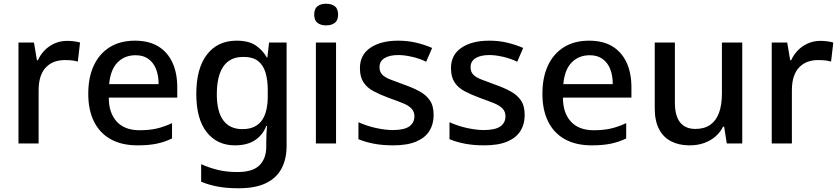

<svg xmlns="http://www.w3.org/2000/svg" viewBox="-20 -769 4499 1029"><path d="M339 -550Q359 -550 377.5 -547.5Q396 -545 409 -541L397 -439Q383 -443 367.5 -445Q352 -447 327 -447Q297 -447 272 -438Q247 -429 227.5 -409.5Q208 -390 197.5 -359Q187 -328 187 -285V0H79V-541H162L178 -446H183Q196 -475 218.5 -498.5Q241 -522 272 -536Q303 -550 339 -550Z M703 -551Q778 -551 828 -520.5Q878 -490 904 -434Q930 -378 930 -301V-246H563Q563 -164 605.5 -117.5Q648 -71 728 -71Q778 -71 817 -79.5Q856 -88 902 -109V-27Q863 -8 820 1Q777 10 717 10Q633 10 574 -22.5Q515 -55 484 -117Q453 -179 453 -266Q453 -354 482.5 -417.5Q512 -481 568 -516Q624 -551 703 -551ZM707 -473Q648 -473 610 -434.5Q572 -396 565 -318H830Q830 -364 816.5 -398.5Q803 -433 775.5 -453Q748 -473 707 -473Z M1248 -551Q1313 -551 1350.5 -525.5Q1388 -500 1410 -461H1413L1422 -541H1516V13Q1516 83 1489 134Q1462 185 1405.5 212.5Q1349 240 1259 240Q1195 240 1147 231Q1099 222 1058 205V111Q1101 130 1147 141.5Q1193 153 1253 153Q1335 153 1371 116.5Q1407 80 1407 17V-9Q1407 -30 1408 -49.5Q1409 -69 1411 -94H1407Q1389 -46 1347 -18Q1305 10 1239 10Q1144 10 1088 -60.5Q1032 -131 1032 -266Q1032 -402 1089 -476.5Q1146 -551 1248 -551ZM1284 -464Q1236 -464 1204.5 -441Q1173 -418 1157.5 -373.5Q1142 -329 1142 -265Q1142 -170 1177 -123.5Q1212 -77 1278 -77Q1319 -77 1345.5 -91Q1372 -105 1387 -129Q1402 -153 1408.5 -184.5Q1415 -216 1415 -251V-287Q1415 -340 1403 -380Q1391 -420 1363 -442Q1335 -464 1284 -464Z M1781 -541V0H1673V-541ZM1727 -749Q1757 -749 1774.5 -735.5Q1792 -722 1792 -691Q1792 -660 1774.5 -646.5Q1757 -633 1727 -633Q1699 -633 1681.5 -646.5Q1664 -660 1664 -691Q1664 -722 1681.5 -735.5Q1699 -749 1727 -749Z M2304 -152Q2304 -104 2281.5 -67.5Q2259 -31 2211 -10.5Q2163 10 2088 10Q2031 10 1985.5 1.5Q1940 -7 1901 -23V-114Q1948 -93 1997 -82.5Q2046 -72 2084 -72Q2146 -72 2173.5 -91.5Q2201 -111 2201 -146Q2201 -171 2185 -187.5Q2169 -204 2138 -216.5Q2107 -229 2062 -245Q2016 -262 1981.5 -280.5Q1947 -299 1928 -328Q1909 -357 1909 -404Q1909 -475 1965 -513Q2021 -551 2114 -551Q2165 -551 2209.5 -540.5Q2254 -530 2296 -512L2264 -438Q2230 -455 2188.5 -464.5Q2147 -474 2115 -474Q2068 -474 2041 -457.5Q2014 -441 2014 -409Q2014 -384 2028.5 -369Q2043 -354 2072 -343Q2101 -332 2144 -316Q2190 -300 2226.5 -280.5Q2263 -261 2283.5 -231.5Q2304 -202 2304 -152Z M2792 -152Q2792 -104 2769.5 -67.5Q2747 -31 2699 -10.5Q2651 10 2576 10Q2519 10 2473.5 1.5Q2428 -7 2389 -23V-114Q2436 -93 2485 -82.5Q2534 -72 2572 -72Q2634 -72 2661.5 -91.5Q2689 -111 2689 -146Q2689 -171 2673 -187.5Q2657 -204 2626 -216.5Q2595 -229 2550 -245Q2504 -262 2469.5 -280.5Q2435 -299 2416 -328Q2397 -357 2397 -404Q2397 -475 2453 -513Q2509 -551 2602 -551Q2653 -551 2697.5 -540.5Q2742 -530 2784 -512L2752 -438Q2718 -455 2676.5 -464.5Q2635 -474 2603 -474Q2556 -474 2529 -457.5Q2502 -441 2502 -409Q2502 -384 2516.5 -369Q2531 -354 2560 -343Q2589 -332 2632 -316Q2678 -300 2714.5 -280.5Q2751 -261 2771.5 -231.5Q2792 -202 2792 -152Z M3137 -551Q3212 -551 3262 -520.5Q3312 -490 3338 -434Q3364 -378 3364 -301V-246H2997Q2997 -164 3039.5 -117.5Q3082 -71 3162 -71Q3212 -71 3251 -79.5Q3290 -88 3336 -109V-27Q3297 -8 3254 1Q3211 10 3151 10Q3067 10 3008 -22.5Q2949 -55 2918 -117Q2887 -179 2887 -266Q2887 -354 2916.5 -417.5Q2946 -481 3002 -516Q3058 -551 3137 -551ZM3141 -473Q3082 -473 3044 -434.5Q3006 -396 2999 -318H3264Q3264 -364 3250.5 -398.5Q3237 -433 3209.5 -453Q3182 -473 3141 -473Z M3958 -541V0H3875L3861 -90H3855Q3841 -61 3815.5 -38.5Q3790 -16 3755 -3Q3720 10 3675 10Q3619 10 3577 -11.5Q3535 -33 3512 -77Q3489 -121 3489 -188V-541H3597V-219Q3597 -148 3625 -113Q3653 -78 3707 -78Q3754 -78 3785.5 -99.5Q3817 -121 3833 -163Q3849 -205 3849 -269V-541Z M4376 -550Q4396 -550 4414.5 -547.5Q4433 -545 4446 -541L4434 -439Q4420 -443 4404.5 -445Q4389 -447 4364 -447Q4334 -447 4309 -438Q4284 -429 4264.5 -409.5Q4245 -390 4234.5 -359Q4224 -328 4224 -285V0H4116V-541H4199L4215 -446H4220Q4233 -475 4255.5 -498.5Q4278 -522 4309 -536Q4340 -550 4376 -550Z"/></svg>

Font: Noto Sans Hebrew Thin Medium
Style: Regular
Weight: 500
Version: Version 3.001